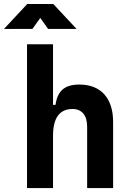

<svg xmlns="http://www.w3.org/2000/svg" viewBox="-64 -958 670 978"><path d="M379.9 0H512.2V-336.9C512.2 -458 449.7 -527.3 340.3 -527.3C263.2 -527.3 228.5 -493.2 218.8 -423.8H206.1V-732.4H73.7V0H206.1V-266.6C206.1 -357.9 239.7 -402.8 305.7 -402.8C353 -402.8 379.9 -370.1 379.9 -312.5ZM-43.9 -810.5H101.1L141.1 -866.7L181.2 -810.5H326.2L207.5 -937.5H74.7Z"/></svg>

Font: Cascadia Mono NF
Style: Bold
Weight: 700
Monospace: yes
Designer: Aaron Bell
Foundry: Saja Typeworks
Version: Version 2404.023